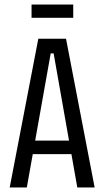

<svg xmlns="http://www.w3.org/2000/svg" viewBox="-20 -832 463 852"><path d="M23 0 150 -660H273L400 0H323L218 -595H205L99 0ZM100 -148V-208H324V-148ZM120 -753V-812H305V-753Z"/></svg>

Font: Bricolage Grotesque Condensed Light
Style: Regular
Weight: 300
Width: 3
Designer: Mathieu Triay
Foundry: Atelier Triay
Version: Version 1.000;gftools[0.9.30]